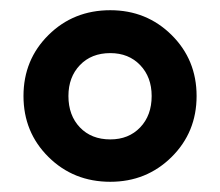

<svg xmlns="http://www.w3.org/2000/svg" viewBox="-20 -710 431 376"><path d="M196 -354Q124 -354 75 -402.5Q26 -451 26 -522Q26 -593 75 -641.5Q124 -690 196 -690Q267 -690 316 -641.5Q365 -593 365 -522Q365 -451 316 -402.5Q267 -354 196 -354ZM114 -522Q114 -484 136.5 -460.5Q159 -437 196 -437Q232 -437 254.5 -460.5Q277 -484 277 -522Q277 -559 254.5 -582.5Q232 -606 196 -606Q159 -606 136.5 -582.5Q114 -559 114 -522Z"/></svg>

Font: TASA Orbiter Display Medium
Style: Regular
Weight: 500
Designer: Weizhong Zhang
Version: Version 1.000;Glyphs 3.1.2 (3151)